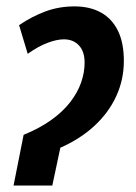

<svg xmlns="http://www.w3.org/2000/svg" viewBox="-20 -575 423 595"><path d="M22 0 53.2 -157.2Q102.5 -177.2 138.4 -202.9Q174.3 -228.5 197.3 -258.1Q220.2 -287.6 231.2 -318.8Q242.2 -350.1 242.2 -380.9Q242.2 -415.5 224.6 -434.3Q207 -453.1 178.2 -453.1Q155.8 -453.1 127 -442.1Q98.1 -431.2 65.9 -408.2L39.1 -497.1Q79.6 -524.4 121.3 -539.8Q163.1 -555.2 210.9 -555.2Q258.8 -555.2 293 -536.1Q327.1 -517.1 345.5 -479.7Q363.8 -442.4 363.8 -386.2Q363.8 -328.1 340.3 -277.1Q316.9 -226.1 272.9 -185.3Q229 -144.5 167 -117.2L142.1 0Z"/></svg>

Font: Open Sans Condensed
Style: Italic
Weight: 400
Width: 3
Italic angle: -12°
Designer: Monotype Design Team
Foundry: Monotype Imaging Inc.
Version: Version 3.000